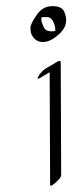

<svg xmlns="http://www.w3.org/2000/svg" viewBox="-20 -574 233 619"><path d="M186.5 -537.6Q204.6 -497.6 174.6 -468Q144.5 -438.5 118.7 -438.5Q92.8 -438.5 81.1 -464.4Q78.1 -471.7 78.1 -484.1Q78.1 -496.6 97.9 -525.4Q117.7 -554.2 148.2 -554.2Q178.7 -554.2 186.5 -537.6ZM158.2 -474.1Q159.7 -485.8 152.3 -502.4Q145 -519 130.9 -519Q116.7 -519 113.8 -518.6Q113.3 -515.1 113.3 -509.5Q113.3 -503.9 120.8 -486.6Q128.4 -469.2 158.2 -474.1ZM128.9 -354 163.6 -374.5Q175.3 -381.3 175.8 -373L177.2 -9.3Q177.2 -1 159.4 14.6Q141.6 30.3 141.6 22L140.1 -340.8H139.6L110.8 -323.7Q95.7 -314.5 104.7 -329.6Q113.8 -344.7 128.9 -354Z"/></svg>

Font: ML-NILA06_NewLipi
Style: Regular
Weight: 400
Designer: CLT@C-DIT
Version: Version ML-NILA06_NewLipi 2.